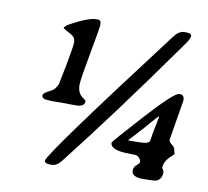

<svg xmlns="http://www.w3.org/2000/svg" viewBox="-77 -768 926 856"><g transform="rotate(10 386.0 -340.0)"><path d="M540 -163.6H542L543.9 -164.1H570.3Q624 -164.1 624 -180.7Q627 -193.8 627 -197.8L629.9 -214.8Q631.3 -220.7 631.3 -222.7L634.3 -238.8Q641.1 -266.1 641.1 -273.4L644.5 -288.1V-292.5L644 -293Q640.6 -293 612.3 -259.8Q584 -226.6 582 -224.6L572.3 -214.4L569.3 -211.4L566.4 -208L564.9 -206.5L564 -205.1L542 -181.2Q527.3 -166.5 527.3 -165Q527.3 -163.6 540 -163.6ZM147.9 -278.3Q115.7 -278.3 115.7 -295.4Q115.7 -306.6 147.9 -321.3Q168.5 -330.6 179.7 -357.9Q180.7 -360.4 197.3 -446.5Q213.9 -532.7 213.9 -553.7Q213.9 -574.7 192.9 -585.9Q157.2 -605 157.2 -607.4Q157.2 -616.2 184.6 -630.9Q259.3 -671.4 295.4 -671.4H300.3Q315.4 -671.4 315.4 -653.3V-647.5Q315.4 -636.7 293 -515.4Q270.5 -394 270.5 -371.1Q270.5 -332 296.4 -314.9Q309.6 -306.6 309.6 -302.7Q309.6 -277.3 270.5 -277.3H236.8L230 -277.8H192.9L167 -277.3Q154.3 -278.3 147.9 -278.3ZM689.5 -683.1H697.8Q722.7 -683.1 722.7 -670.9Q722.7 -658.7 704.6 -633.3Q446.3 -269 252 -22Q232.9 2.4 210 2.4H201.7Q177.7 2.4 177.7 -11.2Q177.7 -39.1 643.6 -653.3Q666 -683.1 689.5 -683.1ZM737.3 -155.3Q737.3 -153.3 741.2 -140.6Q741.2 -138.7 730.5 -128.9Q698.2 -100.6 697.8 -70.3L698.7 -67.4Q706.5 -59.6 706.5 -49.8Q706.5 -23.4 686.5 -11.2Q678.2 -6.3 634.3 -6.3L620.1 -5.9Q570.3 -5.9 570.3 -36.6Q570.3 -50.8 583.5 -62Q596.2 -73.2 596.2 -75.7Q596.2 -93.8 577.6 -104Q573.2 -106.4 544.9 -106.4Q456.1 -106.4 456.1 -141.1Q456.1 -146.5 574.5 -276.9Q692.9 -407.2 715.3 -407.2H720.2Q738.8 -407.2 738.8 -381.3L708.5 -198.2Q708.5 -189.5 722.9 -178.7Q737.3 -168 737.3 -155.3Z"/></g></svg>

Font: Averia Serif Libre
Style: Bold Italic
Weight: 700
Italic angle: -6.90001°
Version: Version 1.002